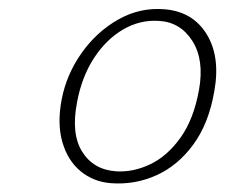

<svg xmlns="http://www.w3.org/2000/svg" viewBox="-20 -732 511 436"><path d="M353 -711Q417.5 -706 449.2 -654.5Q481 -603 466.5 -524Q454 -451.5 419 -403.8Q384 -356 335.2 -334Q286.5 -312 232 -316Q192.5 -319 163.2 -343Q134 -367 121.8 -408.8Q109.5 -450.5 120 -506Q131 -563 165 -611.2Q199 -659.5 248.2 -687.5Q297.5 -715.5 353 -711ZM243.5 -343Q282.5 -340.5 321.2 -359Q360 -377.5 390 -419.5Q420 -461.5 432 -528.5Q444 -596 417 -638.8Q390 -681.5 341.5 -684.5Q298 -687.5 259.5 -665Q221 -642.5 193.2 -599.8Q165.5 -557 155 -500Q141 -428 166.8 -387.2Q192.5 -346.5 243.5 -343Z"/></svg>

Font: Fraunces 9pt SuperSoft Thin
Style: Italic
Weight: 100
Italic angle: -16°
Version: Version 1.000;[0bf87f6ff]